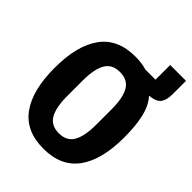

<svg xmlns="http://www.w3.org/2000/svg" viewBox="-232 -933 1064 1064"><g transform="rotate(45 300.0 -400.5)"><path d="M593 -710Q593 -665 577.5 -641.5Q562 -618 522 -612L506 -610Q542 -571 557.5 -506.5Q573 -442 573 -349Q573 -174 505.5 -81Q438 12 300 12Q162 12 94.5 -81Q27 -174 27 -349Q27 -524 94.5 -617Q162 -710 300 -710Q350 -710 389 -698H469V-813H593ZM413 -289V-410Q413 -499 387 -544Q361 -589 300 -589Q239 -589 213 -544Q187 -499 187 -410V-288Q187 -199 213 -154Q239 -109 300 -109Q361 -109 387 -154.5Q413 -200 413 -289Z"/></g></svg>

Font: iA Writer Mono V
Style: Regular
Weight: 400
Designer: Mike Abbink, Paul van der Laan, Pieter van Rosmalen
Foundry: Bold Monday
Version: Version 2.000